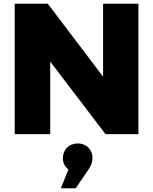

<svg xmlns="http://www.w3.org/2000/svg" viewBox="-20 -721 823 1032"><path d="M534 -701V-309L237 -701H59V0H250V-390L547 0H724V-701ZM398 50C351 50 318 83 318 129C318 153 328 176 348 190L307 291H387L455 191C468 173 477 153 477 128C477 78 439 50 398 50Z"/></svg>

Font: Montserrat ExtraBold
Style: Regular
Weight: 800
Designer: Julieta Ulanovsky
Foundry: Julieta Ulanovsky
Version: Version 4.000